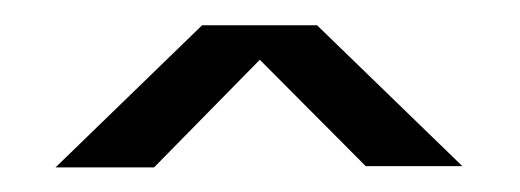

<svg xmlns="http://www.w3.org/2000/svg" viewBox="-20 -743 412 152"><path d="M24 -610.5H102L212.5 -723H140ZM269.5 -611.5H346L231 -723H158.5Z"/></svg>

Font: Anybody UltraCondensed Thin Medium
Style: Regular
Weight: 500
Version: Version 1.111